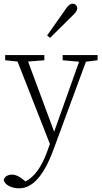

<svg xmlns="http://www.w3.org/2000/svg" viewBox="-34 -766 552 1039"><path d="M361 -684 237 -561 221 -574 323 -719Q341 -746 359 -746Q369 -746 376.5 -739Q384 -732 384 -721Q384 -705 361 -684ZM494 -468V-440L431 -432L256 42Q179 253 70 253Q38 253 14.5 240.5Q-9 228 -14 208Q-5 179 33 179Q59 179 93 207L104 216Q175 179 219 60L236 13L61 -433L-6 -440V-468H206V-440L118 -433L259 -53L394 -432L305 -440V-468Z"/></svg>

Font: TypoPRO Source Serif Pro
Style: Regular
Weight: 300
Designer: Frank Grießhammer
Foundry: Adobe Systems Incorporated
Version: Version 1.017;PS (version unavailable);hotconv 1.0.79;makeot